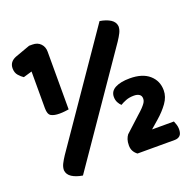

<svg xmlns="http://www.w3.org/2000/svg" viewBox="-114 -736 864 859"><g transform="rotate(-20 318.0 -307.0)"><path d="M180 -293Q174 -292 161.5 -290.5Q149 -289 136 -289Q110 -289 96 -297Q82 -305 82 -334V-509L41 -497Q30 -504 18.5 -517Q7 -530 7 -551Q7 -582 39 -595L111 -621H127Q151 -621 165.5 -606Q180 -591 180 -568ZM445 -617Q476 -612 495.5 -599.5Q515 -587 517 -566Q517 -551 509.5 -536Q502 -521 490 -503L139 7Q108 2 88.5 -10.5Q69 -23 67 -44Q67 -59 74.5 -74Q82 -89 94 -107ZM484 -330Q544 -330 576.5 -301.5Q609 -273 609 -228Q609 -197 588.5 -168.5Q568 -140 538 -114L500 -81H604Q607 -74 610.5 -63.5Q614 -53 614 -42Q614 -20 604.5 -11Q595 -2 579 -2H402Q391 -10 384.5 -21.5Q378 -33 378 -49Q378 -66 382 -77.5Q386 -89 392 -97L464 -163Q479 -176 488 -185.5Q497 -195 502 -202Q507 -209 508.5 -214.5Q510 -220 510 -225Q510 -238 500.5 -244.5Q491 -251 475 -251Q453 -251 436.5 -244.5Q420 -238 409 -231Q401 -238 395 -249.5Q389 -261 389 -276Q389 -303 414.5 -316.5Q440 -330 484 -330Z"/></g></svg>

Font: Baloo Paaji
Style: Regular
Weight: 400
Designer: Shuchita Grover and Ek Type
Foundry: Ek Type
Version: Version 1.007;PS 1.000;hotconv 1.0.88;makeotf.lib2.5.647800